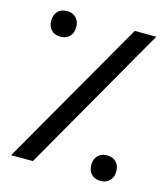

<svg xmlns="http://www.w3.org/2000/svg" viewBox="-108 -792 770 884"><g transform="rotate(15 277.5 -350.0)"><path d="M24.9 0 426.8 -700.2H529.8L128.9 0ZM453.1 -113.8Q480.5 -113.8 496.3 -97.4Q512.2 -81.1 512.2 -53.2Q512.2 -25.4 496.1 -8.8Q480 7.8 453.1 7.8Q425.3 7.8 409.2 -8.8Q393.1 -25.4 393.1 -53.2Q393.1 -81.1 409.2 -97.4Q425.3 -113.8 453.1 -113.8ZM103 -585.9Q75.2 -585.9 59.1 -602.5Q43 -619.1 43 -647Q43 -674.8 59.1 -691.4Q75.2 -708 103 -708Q129.9 -708 146 -691.4Q162.1 -674.8 162.1 -647Q162.1 -619.1 146 -602.5Q129.9 -585.9 103 -585.9Z"/></g></svg>

Font: LT Superior Med
Style: Regular
Weight: 500
Designer: Daniel Lyons
Foundry: LyonsType
Version: Version 1.000